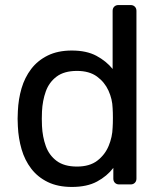

<svg xmlns="http://www.w3.org/2000/svg" viewBox="-20 -730 635 760"><path d="M264.3 10Q209.1 10 169.2 -9.4Q129.3 -28.8 103.6 -62.4Q77.9 -96 65.4 -139.2Q52.9 -182.4 50.7 -229.9Q49.7 -246.4 49.7 -260.2Q49.7 -273.9 50.7 -290.2Q52.7 -337.1 65.2 -380.2Q77.8 -423.2 103.4 -456.9Q129.1 -490.6 169.1 -510.3Q209.1 -530 264.3 -530Q322.6 -530 361.8 -509Q400.9 -487.9 425.8 -457V-687.1Q425.8 -697.3 432.1 -703.6Q438.5 -710 448.7 -710H497.2Q507.4 -710 513.7 -703.6Q520.1 -697.3 520.1 -687.1V-22.9Q520.1 -12.7 513.7 -6.4Q507.4 0 497.2 0H451.5Q441.3 0 434.9 -6.4Q428.6 -12.7 428.6 -22.9V-65.4Q403.8 -32.8 364.1 -11.4Q324.4 10 264.3 10ZM284.7 -70.7Q334.6 -70.7 365 -93.9Q395.4 -117.2 410.1 -152.5Q424.8 -187.9 425.8 -224.6Q426.9 -241.1 426.9 -263.3Q426.9 -285.5 425.8 -301.8Q424.8 -337.3 409.5 -371.1Q394.3 -404.8 363.8 -427.1Q333.4 -449.3 284.7 -449.3Q234.2 -449.3 204.2 -426.9Q174.2 -404.4 161.2 -367.9Q148.2 -331.3 146.2 -288.9Q144.8 -260 146.2 -231.1Q148.2 -188.7 161.2 -152.1Q174.2 -115.6 204.2 -93.1Q234.2 -70.7 284.7 -70.7Z"/></svg>

Font: Rubik Light
Style: Regular
Weight: 300
Designer: Hubert and Fischer
Foundry: Hubert and Fischer
Version: Version 2.300;gftools[0.9.30]